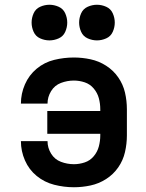

<svg xmlns="http://www.w3.org/2000/svg" viewBox="-20 -780 616 808"><path d="M291 8Q326 8 361 0.5Q396 -7 426.5 -26.5Q457 -46 477.5 -75.5Q498 -105 506 -140Q514 -175 514 -210V-320Q514 -356 506 -390.5Q498 -425 477.5 -454.5Q457 -484 426.5 -503.5Q396 -523 361 -530.5Q326 -538 291 -538Q249 -538 208 -528Q167 -518 134.5 -491Q102 -464 85 -425Q68 -386 68 -344H180Q180 -372 195 -396.5Q210 -421 236.5 -431Q263 -441 291 -441Q314 -441 336.5 -433.5Q359 -426 374.5 -407.5Q390 -389 396 -366.5Q402 -344 402 -320V-313H179V-217H402V-210Q402 -187 396 -164Q390 -141 374.5 -122.5Q359 -104 336.5 -96.5Q314 -89 291 -89Q263 -89 236.5 -99Q210 -109 195 -133.5Q180 -158 180 -186H68Q68 -144 85 -105Q102 -66 134.5 -39.5Q167 -13 208 -2.5Q249 8 291 8ZM388 -610Q408 -610 427 -618.5Q446 -627 454.5 -646Q463 -665 463 -685Q463 -705 454.5 -724Q446 -743 427 -751.5Q408 -760 388 -760Q368 -760 349 -751.5Q330 -743 321.5 -724Q313 -705 313 -685Q313 -665 321.5 -646Q330 -627 349 -618.5Q368 -610 388 -610ZM188 -610Q208 -610 227 -618.5Q246 -627 254.5 -646Q263 -665 263 -685Q263 -705 254.5 -724Q246 -743 227 -751.5Q208 -760 188 -760Q168 -760 149 -751.5Q130 -743 121.5 -724Q113 -705 113 -685Q113 -665 121.5 -646Q130 -627 149 -618.5Q168 -610 188 -610Z"/></svg>

Font: Iosevka Sparkle Semibold
Style: Regular
Weight: 600
Designer: Belleve Invis
Foundry: Belleve Invis
Version: Version 4.5.0; ttfautohint (v1.8.3)